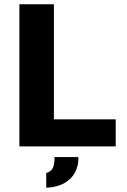

<svg xmlns="http://www.w3.org/2000/svg" viewBox="-20 -687 595 901"><path d="M71 0V-667H233V-127H523V0ZM197 194V125Q213 120 221.5 110.5Q230 101 233 85.5Q236 70 236 50H348Q349 92 331 124Q313 156 279 174Q245 192 197 194Z"/></svg>

Font: Maven Pro
Style: Bold
Weight: 700
Designer: Joe Prince
Foundry: Joe Prince
Version: Version 2.103